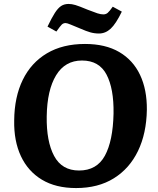

<svg xmlns="http://www.w3.org/2000/svg" viewBox="-20 -939 802 974"><path d="M52 -328Q53 -447 95.5 -534Q138 -621 218 -668.5Q298 -716 411 -716Q515 -716 585 -675Q655 -634 690.5 -559Q726 -484 725 -382Q723 -262 680 -173Q637 -84 557.5 -34.5Q478 15 366 15Q263 15 192.5 -27.5Q122 -70 86 -147Q50 -224 52 -328ZM217 -349Q215 -222 254.5 -148Q294 -74 381 -74Q471 -74 512 -149Q553 -224 556 -363Q558 -489 520.5 -560.5Q483 -632 396 -632Q310 -632 264.5 -557Q219 -482 217 -349ZM482 -769Q459 -769 438 -775Q417 -781 390 -793Q356 -807 338 -814.5Q320 -822 313 -822Q301 -822 293 -814Q285 -806 266 -779L221 -804Q242 -848 258 -873Q274 -898 290 -908.5Q306 -919 328 -919Q344 -919 362.5 -913.5Q381 -908 424 -890Q457 -877 474 -871.5Q491 -866 504 -866Q517 -866 526 -873.5Q535 -881 552 -905L598 -880Q568 -818 541.5 -793.5Q515 -769 482 -769Z"/></svg>

Font: Literata 12pt
Style: Bold Italic
Weight: 700
Italic angle: -2°
Designer: Latin by Veronika Burian and Jose Scaglione. Greek by Irene Vlachou. Cyrillic by Vera Evstafieva
Foundry: TypeTogether
Version: Version 3.002